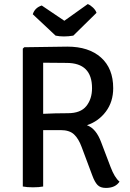

<svg xmlns="http://www.w3.org/2000/svg" viewBox="-20 -916 639 943"><path d="M99 -684 311 -687Q416 -687 476 -633.5Q536 -580 536 -483Q536 -416 500 -368Q464 -320 407 -301Q452 -285 477 -217L523 -96Q543 -43 567 -24Q547 7 500 7Q473 7 459 -7.5Q445 -22 433 -55L381 -194Q366 -235 343.5 -256Q321 -277 278 -277H192V0Q172 4 142 4Q112 4 92 0V-677ZM192 -608V-357Q251 -360 313.5 -360Q376 -360 404 -395Q432 -430 432 -483Q432 -607 307 -607Q226 -607 192 -608ZM185 -889 296 -814 411 -896Q424 -891 437 -878.5Q450 -866 454 -853L340 -741Q316 -737 294 -737Q272 -737 253 -741L141 -846Q151 -878 185 -889Z"/></svg>

Font: Signika Negative
Style: Regular
Weight: 400
Designer: Anna Giedrys
Foundry: Anna Giedrys
Version: Version 1.001